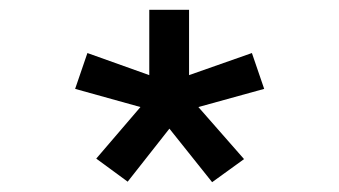

<svg xmlns="http://www.w3.org/2000/svg" viewBox="-20 -730 690 391"><path d="M240 -360 176 -407 266 -512 133 -549 158 -622 284 -577V-710H365V-577L493 -622L518 -549L384 -512L477 -406L412 -359L325 -468Z"/></svg>

Font: Azeret Mono Thin
Style: Regular
Weight: 400
Version: Version 1.002